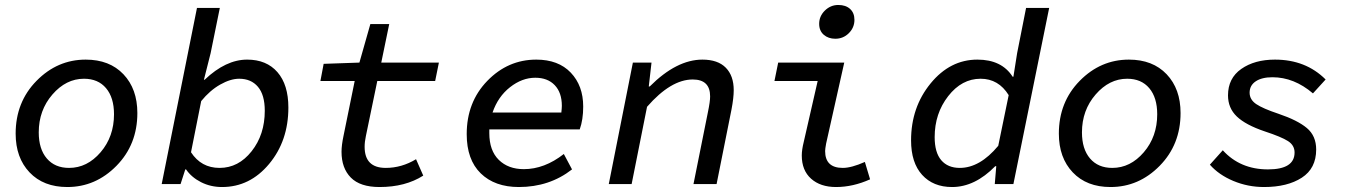

<svg xmlns="http://www.w3.org/2000/svg" viewBox="-20 -741 5440 773"><path d="M251 12Q155 12 99 -47Q43 -106 43 -203Q43 -330 127 -415.5Q211 -501 325 -501Q421 -501 477 -442Q533 -383 533 -286Q533 -159 449 -73.5Q365 12 251 12ZM258 -65Q331 -65 385 -128Q439 -191 439 -281Q439 -348 407 -386Q375 -424 318 -424Q246 -424 191 -360.5Q136 -297 136 -208Q136 -141 168.5 -103Q201 -65 258 -65Z M874 12Q828 12 789.5 -7.5Q751 -27 729 -59H726L707 0H631L773 -709H865L828 -527L801 -420H804Q889 -501 975 -501Q1053 -501 1097 -450.5Q1141 -400 1141 -308Q1141 -174 1063.5 -81Q986 12 874 12ZM864 -65Q940 -65 993 -132Q1046 -199 1046 -295Q1046 -359 1018.5 -391.5Q991 -424 943 -424Q908 -424 866.5 -400.5Q825 -377 790 -334L749 -128Q790 -65 864 -65Z M1508 12Q1430 12 1392.5 -26Q1355 -64 1355 -130Q1355 -156 1363 -194L1408 -415H1270L1283 -484L1427 -489L1471 -644H1547L1515 -489H1747L1732 -415H1499L1453 -193Q1448 -170 1448 -150Q1448 -65 1533 -65Q1597 -65 1655 -100L1684 -34Q1612 12 1508 12Z M2069 12Q1972 12 1915.5 -43Q1859 -98 1859 -201Q1859 -330 1942 -415.5Q2025 -501 2139 -501Q2228 -501 2278 -448.5Q2328 -396 2328 -312Q2328 -259 2314 -220H1950V-205Q1950 -135 1988 -97.5Q2026 -60 2089 -60Q2172 -60 2250 -121L2283 -59Q2192 12 2069 12ZM2135 -428Q2082 -428 2033.5 -390Q1985 -352 1963 -288H2240Q2242 -306 2242 -315Q2242 -368 2213.5 -398Q2185 -428 2135 -428Z M2431 0 2528 -489H2603L2592 -393H2596Q2704 -501 2808 -501Q2870 -501 2902 -468.5Q2934 -436 2934 -378Q2934 -347 2925 -300L2865 0H2772L2830 -289Q2839 -332 2839 -353Q2839 -421 2769 -421Q2681 -421 2585 -311L2523 0Z M3346 12Q3283 12 3245.5 -21.5Q3208 -55 3208 -115Q3208 -138 3216 -170L3272 -415H3098L3113 -489H3379L3306 -163Q3302 -141 3302 -133Q3302 -65 3373 -65Q3408 -65 3462 -89L3483 -19Q3414 12 3346 12ZM3343 -585Q3315 -585 3296.5 -601Q3278 -617 3278 -645Q3278 -676 3301 -698.5Q3324 -721 3355 -721Q3385 -721 3402.5 -705Q3420 -689 3420 -661Q3420 -630 3397.5 -607.5Q3375 -585 3343 -585Z M3813 12Q3737 12 3692.5 -37Q3648 -86 3648 -176Q3648 -309 3726.5 -405Q3805 -501 3915 -501Q4013 -501 4057 -432H4060L4075 -527L4111 -709H4204L4060 0H3985L3991 -72H3987Q3905 12 3813 12ZM3844 -65Q3925 -65 3999 -154L4041 -358Q4000 -424 3928 -424Q3852 -424 3797.5 -354Q3743 -284 3743 -189Q3743 -127 3769.5 -96Q3796 -65 3844 -65Z M4451 12Q4355 12 4299 -47Q4243 -106 4243 -203Q4243 -330 4327 -415.5Q4411 -501 4525 -501Q4621 -501 4677 -442Q4733 -383 4733 -286Q4733 -159 4649 -73.5Q4565 12 4451 12ZM4458 -65Q4531 -65 4585 -128Q4639 -191 4639 -281Q4639 -348 4607 -386Q4575 -424 4518 -424Q4446 -424 4391 -360.5Q4336 -297 4336 -208Q4336 -141 4368.5 -103Q4401 -65 4458 -65Z M5069 12Q5004 12 4945.5 -12.5Q4887 -37 4851 -78L4903 -136Q4973 -59 5085 -59Q5192 -59 5192 -127Q5192 -156 5165.5 -173Q5139 -190 5072 -212Q4995 -238 4959.5 -272Q4924 -306 4924 -357Q4924 -426 4977.5 -463.5Q5031 -501 5113 -501Q5237 -501 5317 -421L5266 -365Q5190 -430 5103 -430Q5060 -430 5035.5 -413.5Q5011 -397 5011 -368Q5011 -340 5037.5 -322Q5064 -304 5127 -283Q5204 -257 5241.5 -225.5Q5279 -194 5279 -139Q5279 -63 5221 -25.5Q5163 12 5069 12Z"/></svg>

Font: TypoPRO Source Code Pro
Style: Italic
Weight: 500
Italic angle: -11°
Monospace: yes
Designer: Paul D. Hunt, Teo Tuominen
Foundry: Adobe Systems Incorporated
Version: Version 1.030;PS 1.0;hotconv 1.0.84;makeotf.lib2.5.63406